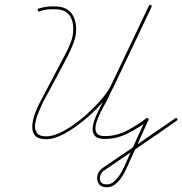

<svg xmlns="http://www.w3.org/2000/svg" viewBox="-20 -579 766 807"><path d="M139 -535Q136 -540 142 -543Q157 -548 175.5 -550.5Q194 -553 210 -552Q210 -552 210 -552Q210 -552 210 -552Q256 -552 278 -526Q300 -500 300 -456Q300 -427 289 -398.5Q278 -370 265 -344Q239 -295 213 -246Q187 -197 160 -148Q153 -133 143 -109.5Q133 -86 128.5 -62.5Q124 -39 133.5 -22.5Q143 -6 174 -6Q206 -6 246.5 -28Q287 -50 327 -83.5Q367 -117 398.5 -152.5Q430 -188 444 -215Q444 -215 444 -215Q444 -215 444 -215Q485 -300 525.5 -385Q566 -470 606 -555Q609 -560 614 -558Q620 -555 617 -550Q570 -451 523 -353Q476 -255 429 -156Q429 -156 429 -156Q429 -156 429 -156Q424 -146 413.5 -127.5Q403 -109 394 -88.5Q385 -68 382 -49.5Q379 -31 387 -19Q395 -7 421 -7Q469 -7 513.5 -30Q558 -53 595 -82Q599 -85 602 -82Q606 -79 604 -75Q581 -24 558 27Q535 78 512 128Q505 144 493 163Q481 182 465 195Q449 208 429 208Q429 208 429 208Q429 208 429 208Q404 208 394.5 192.5Q385 177 389.5 158Q394 139 413 126Q489 74 565 22.5Q641 -29 717 -82Q717 -82 717 -82Q717 -82 717 -82Q721 -85 725 -80Q728 -76 723 -72Q648 -19 572 32.5Q496 84 420 136Q406 145 401.5 159Q397 173 403 184.5Q409 196 429 196Q429 196 429 196Q429 196 429 196Q446 196 460 183.5Q474 171 484.5 154Q495 137 501 124Q524 73 547 22Q570 -29 593 -79Q595 -84 601 -79Q606 -75 603 -72Q564 -42 517.5 -18.5Q471 5 421 5Q390 5 379 -8Q368 -21 369.5 -41Q371 -61 380.5 -84Q390 -107 401 -128Q412 -149 419 -162Q419 -162 419 -162Q419 -162 419 -162Q466 -260 512.5 -358.5Q559 -457 606 -555Q609 -560 614 -558Q620 -555 617 -550Q577 -465 536.5 -380Q496 -295 455 -209Q455 -209 455 -209Q455 -209 455 -209Q440 -181 407 -144Q374 -107 332.5 -73Q291 -39 249.5 -16.5Q208 6 174 6Q138 6 125.5 -11.5Q113 -29 116 -55.5Q119 -82 129.5 -108.5Q140 -135 150 -153Q176 -202 202 -251.5Q228 -301 254 -350Q267 -374 277.5 -401Q288 -428 288 -456Q288 -496 269.5 -518Q251 -540 210 -540Q210 -540 210 -540Q210 -540 210 -540Q195 -541 177.5 -539Q160 -537 146 -531Q141 -529 139 -535Z"/></svg>

Font: FRB American Cursive Guidelines Arrows Thin
Style: Italic
Weight: 100
Italic angle: -25°
Version: Version 2.0;Modular Font Editor K font №1